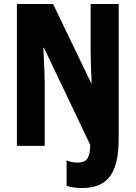

<svg xmlns="http://www.w3.org/2000/svg" viewBox="-20 -734 682 966"><path d="M394 212Q373 212 353 209.5Q333 207 315 201V73Q340 84 370 84Q408 84 421 61.5Q434 39 434 -5L201 -494H198Q201 -432 203 -388.5Q205 -345 205 -321V0H65V-714H247L439 -315H441Q436 -433 436 -479V-714H577V-32Q577 94 533.5 153Q490 212 394 212Z"/></svg>

Font: Noto Sans Gujarati ExtraCondensed ExtraBold
Style: Regular
Weight: 800
Width: 2
Designer: Jelle Bosma - Monotype Design Team, Universal Thirst
Foundry: Monotype Imaging Inc.
Version: Version 2.106; ttfautohint (v1.8.4.7-5d5b)